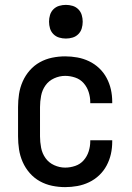

<svg xmlns="http://www.w3.org/2000/svg" viewBox="-20 -759 540 787"><path d="M247 8Q220 8 193.5 2.5Q167 -3 143.5 -16Q120 -29 102 -49.5Q84 -70 73 -95Q62 -120 58 -146.5Q54 -173 54 -200V-320Q54 -347 58 -373.5Q62 -400 73 -425Q84 -450 102 -470.5Q120 -491 143.5 -504Q167 -517 193.5 -522.5Q220 -528 247 -528Q272 -528 297 -523.5Q322 -519 345 -508Q368 -497 386.5 -479.5Q405 -462 417 -439.5Q429 -417 434.5 -392.5Q440 -368 440 -342V-336H350V-340Q350 -361 343.5 -381.5Q337 -402 323 -418Q309 -434 288.5 -441Q268 -448 247 -448Q224 -448 202 -438Q180 -428 166.5 -409Q153 -390 148.5 -366.5Q144 -343 144 -320V-200Q144 -177 148.5 -153.5Q153 -130 166.5 -111Q180 -92 202 -82Q224 -72 247 -72Q268 -72 288.5 -79Q309 -86 323 -102Q337 -118 343.5 -138.5Q350 -159 350 -180V-184H440V-178Q440 -152 434.5 -127.5Q429 -103 417 -80.5Q405 -58 386.5 -40.5Q368 -23 345 -12Q322 -1 297 3.5Q272 8 247 8ZM250 -601Q236 -601 222.5 -605Q209 -609 199 -619Q189 -629 185 -642.5Q181 -656 181 -670Q181 -684 185 -697.5Q189 -711 199 -721Q209 -731 222.5 -735Q236 -739 250 -739Q264 -739 277.5 -735Q291 -731 301 -721Q311 -711 315 -697.5Q319 -684 319 -670Q319 -656 315 -642.5Q311 -629 301 -619Q291 -609 277.5 -605Q264 -601 250 -601Z"/></svg>

Font: Iosevka Medium
Style: Regular
Weight: 500
Monospace: yes
Designer: Belleve Invis
Foundry: Belleve Invis
Version: Version 32.5.0; ttfautohint (v1.8.4)